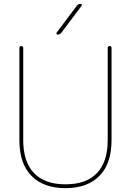

<svg xmlns="http://www.w3.org/2000/svg" viewBox="-20 -970 682 1000"><path d="M81 -240V-720Q81 -730 91 -730Q101 -730 101 -720V-240Q101 -127 157 -68.5Q213 -10 321 -10Q429 -10 485 -68.5Q541 -127 541 -240V-720Q541 -730 551 -730Q561 -730 561 -720V-240Q561 -118 498 -54Q435 10 321 10Q207 10 144 -54Q81 -118 81 -240ZM280 -790Q276 -790 274.5 -793.5Q273 -797 275 -800L380 -940Q388 -950 400 -950Q404 -950 405.5 -946.5Q407 -943 405 -940L300 -800Q292 -790 280 -790Z"/></svg>

Font: Rounded Mplus 1c Thin
Style: Regular
Weight: 250
Version: Version 1.059.20150529